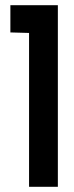

<svg xmlns="http://www.w3.org/2000/svg" viewBox="-20 -720 285 740"><path d="M20 -595 92 -593V0H203V-700H20Z"/></svg>

Font: Advent Pro Expanded
Style: Bold
Weight: 700
Width: 7
Designer: VivaRado, Andreas Kalpakidis
Foundry: VivaRado, Andreas Kalpakidis
Version: Version 3.000